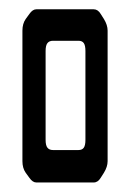

<svg xmlns="http://www.w3.org/2000/svg" viewBox="-20 -713 264 405"><path d="M56.6 -693.4H177.7Q186.5 -693.4 192.4 -683.6L199.2 -672.9Q207 -660.2 207 -648.4V-373Q207 -361.3 199.2 -348.6L192.4 -337.9Q186.5 -328.1 177.7 -328.1H56.6Q48.8 -328.1 42 -337.9L34.2 -348.6Q27.3 -358.4 27.3 -373V-648.4Q27.3 -663.1 34.2 -672.9L42 -683.6Q48.8 -693.4 56.6 -693.4ZM160.2 -418V-605.5Q160.2 -617.2 156.7 -622.1Q153.3 -627 145.5 -627H91.8Q84 -627 80.1 -622.1Q76.2 -617.2 76.2 -605.5V-418Q76.2 -406.2 80.1 -401.4Q84 -396.5 91.8 -396.5H145.5Q153.3 -396.5 156.7 -401.4Q160.2 -406.2 160.2 -418Z"/></svg>

Font: Vancouver Drive
Style: Regular
Weight: 400
Designer: Valery Zaveryaev
Foundry: Cyreal (www.cyreal.org)
Version: Version 1.06